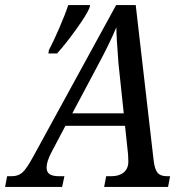

<svg xmlns="http://www.w3.org/2000/svg" viewBox="-70 -734 730 754"><path d="M598 -42 590 0H339L347 -42H368Q398 -42 416 -57Q434 -72 434 -100L433 -127L421 -240H187L131 -134Q113 -99 113 -76Q113 -58 125 -50Q137 -42 162 -42H183L174 0H-50L-42 -42H-24Q2 -42 18.5 -57Q35 -72 61 -120L386 -714H463L533 -107Q537 -70 548.5 -56Q560 -42 586 -42ZM416 -289 397 -468 395 -488Q387 -590 387 -627Q360 -562 314 -477L214 -289ZM122 -537Q140 -571 163.5 -625.5Q187 -680 198 -714H284L281 -702Q269 -674 227.5 -616.5Q186 -559 154 -524H120Z"/></svg>

Font: Noto Serif Narrow
Style: Italic
Weight: 400
Width: 4
Italic angle: -12°
Designer: Monotype Design Team
Foundry: Monotype Imaging Inc.
Version: Version 1.001